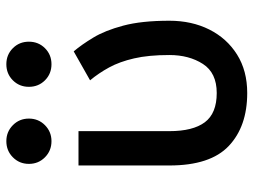

<svg xmlns="http://www.w3.org/2000/svg" viewBox="-115 -654 780 590"><g transform="rotate(-90 275.0 -359.0)"><path d="M167 -507.8V-228.5Q167 -156.2 194.3 -119.6Q221.7 -83 284.2 -83Q346.2 -83 373.5 -125.5Q400.9 -168 400.9 -228.5Q400.9 -292.5 390.6 -336.9Q380.4 -381.3 362.8 -413.6Q345.2 -445.8 323.2 -472.2L412.1 -522.5Q432.6 -498.5 454.3 -462.6Q476.1 -426.8 491.2 -370.4Q506.3 -314 506.3 -228.5Q506.3 -159.7 479.2 -105.7Q452.1 -51.8 402.3 -20.5Q352.5 10.7 284.2 10.7Q181.6 10.7 121.6 -45.9Q61.5 -102.5 61.5 -228.5V-507.8ZM303.2 -660.2Q303.2 -689.5 323.2 -709.5Q343.3 -729.5 372.6 -729.5Q401.9 -729.5 421.9 -709.5Q441.9 -689.5 441.9 -660.2Q441.9 -630.9 421.9 -610.8Q401.9 -590.8 372.6 -590.8Q343.3 -590.8 323.2 -610.8Q303.2 -630.9 303.2 -660.2ZM66.4 -660.2Q66.4 -689.5 86.7 -709.5Q106.9 -729.5 136.2 -729.5Q165 -729.5 185.3 -709.5Q205.6 -689.5 205.6 -660.2Q205.6 -630.9 185.3 -610.8Q165 -590.8 136.2 -590.8Q106.9 -590.8 86.7 -610.8Q66.4 -630.9 66.4 -660.2Z"/></g></svg>

Font: Giphurs Medium
Style: Regular
Weight: 500
Version: Version 0.920; ttfautohint (v1.8.4.7-5d5b)